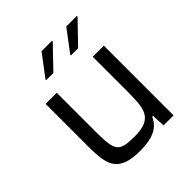

<svg xmlns="http://www.w3.org/2000/svg" viewBox="-197 -851 993 993"><g transform="rotate(-45 299.5 -354.5)"><path d="M260.4 8Q204.3 8 169.7 -4.1Q135.2 -16.2 117 -40.3Q98.9 -64.3 92.6 -101.8Q86.4 -139.3 86.4 -190.5V-510H167.6V-219.5Q167.6 -167.7 172 -136.7Q176.3 -105.7 189.5 -90.1Q202.7 -74.6 227.7 -69.7Q252.7 -64.8 293.5 -64.8Q342.6 -64.8 370.7 -77.1Q398.9 -89.5 411.6 -113.2Q424.4 -136.9 427.7 -170.6Q431 -204.3 431 -246.5V-510H512.2V0H439L435.5 -73.2H429.3Q419.2 -49.2 399.5 -30.9Q379.9 -12.6 346.2 -2.3Q312.4 8 260.4 8ZM175.3 -594.6V-599.6L264.1 -717.5H341.1V-712.5L227.8 -594.6ZM356.2 -594.6V-599.6L445 -717.5H522.6V-712.5L408.8 -594.6Z"/></g></svg>

Font: Saira Thin
Style: Regular
Weight: 100
Designer: Hector Gatti with collaboration of the Omnibus-Type team
Foundry: Omnibus-Type
Version: Version 1.101